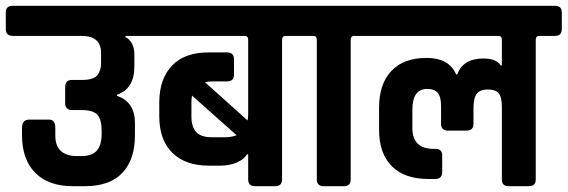

<svg xmlns="http://www.w3.org/2000/svg" viewBox="-50 -643 1960 663"><path d="M416 -218V-176Q416 -92 372.5 -46Q329 0 243 0H202Q118 0 72 -46Q26 -92 26 -176V-201Q26 -230 51 -230H119Q141 -230 141 -201V-175Q141 -104 217 -104H231Q267 -104 284 -122.5Q301 -141 301 -182V-190Q301 -231 286 -247Q271 -263 231 -263H199Q175 -263 175 -287V-342Q175 -367 198 -367H233Q273 -367 286 -383Q299 -399 299 -425V-460Q299 -519 232 -519H-6Q-30 -519 -30 -543V-600Q-30 -623 -6 -623H467Q491 -623 491 -600V-543Q491 -519 467 -519H383V-515Q414 -499 414 -454V-414Q414 -336 354 -316V-312Q416 -291 416 -218Z M455 -623H990Q1014 -623 1014 -600V-543Q1014 -519 990 -519H936Q924 -519 924 -505V-24Q924 0 900 0H830Q807 0 807 -24V-110H803Q793 -93 768 -82Q743 -71 711 -71H671Q590 -71 545 -115.5Q500 -160 500 -241V-292Q501 -372 544.5 -417Q588 -462 670 -462H734Q758 -462 758 -438V-385Q758 -362 734 -362H684Q670 -362 658 -359L805 -227Q807 -241 807 -248V-505Q807 -519 795 -519H455Q431 -519 431 -543V-600Q431 -623 455 -623ZM682 -169H729Q748 -169 767 -176L613 -313Q611 -299 611 -290V-241Q611 -205 627.5 -187Q644 -169 682 -169Z M1137 0H1068Q1044 0 1044 -23V-505Q1044 -519 1032 -519H978Q954 -519 954 -543V-600Q954 -623 978 -623H1227Q1251 -623 1251 -600V-543Q1251 -519 1227 -519H1173Q1161 -519 1161 -505V-23Q1161 0 1137 0Z M1619 -441Q1664 -441 1679 -417H1683V-505Q1683 -518 1673 -519H1215Q1191 -519 1191 -543V-600Q1191 -623 1215 -623H1866Q1890 -623 1890 -600V-543Q1890 -519 1866 -519H1812Q1800 -519 1800 -505V-23Q1800 0 1776 0H1707Q1683 0 1683 -23V-273Q1683 -308 1672 -321Q1661 -334 1634.5 -334Q1608 -334 1596.5 -319.5Q1585 -305 1585 -268V-216Q1585 -192 1561 -192H1497Q1473 -192 1473 -216V-277Q1473 -309 1461.5 -322.5Q1450 -336 1425 -336Q1374 -336 1374 -264V-201Q1374 -129 1447 -129H1453Q1477 -129 1477 -106V-49Q1477 -25 1453 -25H1429Q1347 -25 1303 -69Q1259 -113 1259 -195V-272Q1259 -353 1301.5 -398Q1344 -443 1422.5 -443Q1501 -443 1525 -386H1529Q1549 -441 1619 -441Z"/></svg>

Font: Rajdhani
Style: Bold
Weight: 700
Designer: Satya Rajpurohit, Jyotish Sonowal
Foundry: Indian Type Foundry
Version: Version 1.201 February 1, 2022